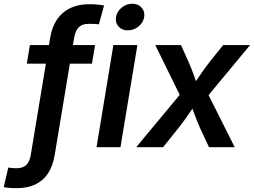

<svg xmlns="http://www.w3.org/2000/svg" viewBox="-103 -772 1332 1007"><path d="M395.5 -535.6 379.4 -438H37.6L53.7 -535.6ZM-14.6 214.8Q-27.3 214.8 -39.1 214.4Q-50.8 213.9 -61.8 212.6Q-72.8 211.4 -83.5 209.5L-59.6 106.9Q-50.3 108.4 -38.3 109.4Q-26.4 110.4 -17.1 110.4Q16.6 110.4 34.4 93.8Q52.2 77.1 58.6 39.1L160.2 -573.7Q169.4 -630.9 196.3 -670.2Q223.1 -709.5 265.9 -729.7Q308.6 -750 365.7 -750Q387.2 -750 406.2 -748.3Q425.3 -746.6 442.9 -743.2L415.5 -644.5Q405.8 -646 391.4 -646.5Q377 -647 362.3 -647Q328.6 -647 310.5 -629.6Q292.5 -612.3 286.1 -574.7L184.1 39.6Q174.8 97.2 149.7 136Q124.5 174.8 83.3 194.8Q42 214.8 -14.6 214.8Z M403.3 0 491.7 -535.6H617.7L528.8 0ZM567.4 -612.8Q536.6 -612.8 518.6 -633.1Q500.5 -653.3 505.4 -682.6Q510.3 -711.9 535.2 -732.2Q560.1 -752.4 590.8 -752.4Q621.6 -752.4 639.6 -732.2Q657.7 -711.9 653.3 -682.6Q648.4 -653.3 623.5 -633.1Q598.6 -612.8 567.4 -612.8Z M611.3 0 876 -318.4 860.8 -231.4 711.4 -535.6H846.2L886.2 -446.8Q903.3 -408.2 915.8 -371.6Q928.2 -335 941.9 -300.3H892.1Q917.5 -335 941.9 -371.6Q966.3 -408.2 996.1 -446.8L1067.4 -535.6H1208.5L955.1 -230L969.7 -315.4L1127.9 0H993.2L944.8 -103.5Q928.2 -141.6 915.5 -177.2Q902.8 -212.9 889.2 -247.1H937.5Q912.6 -212.9 888.9 -177.2Q865.2 -141.6 835.4 -103.5L752.4 0Z"/></svg>

Font: Inter 20pt SemiBold
Style: Italic
Weight: 600
Italic angle: -9.3988°
Version: Version 4.001;git-66647c0bb